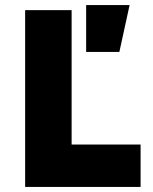

<svg xmlns="http://www.w3.org/2000/svg" viewBox="-20 -740 606 760"><path d="M79.5 0V-700H263.5V-168H536.5V0ZM321 -534.5V-720H493L452.5 -534.5Z"/></svg>

Font: Geologica ExtraBold
Style: Regular
Weight: 800
Designer: Sindre Bremnes, Frode Helland
Foundry: Monokrom Skriftforlag AS
Version: Version 1.010;gftools[0.9.28]